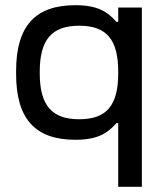

<svg xmlns="http://www.w3.org/2000/svg" viewBox="-20 -529 625 739"><path d="M42 -256V-244C42 -72 115 9 270 9C354 9 393 -15 428 -55H435V190H526V-500H435V-445H428C393 -485 354 -509 270 -509C115 -509 42 -428 42 -256ZM133 -247V-253C133 -376 179 -430 285 -430C391 -430 435 -376 435 -253V-247C435 -124 391 -70 285 -70C179 -70 133 -124 133 -247Z"/></svg>

Font: LT Wave Alt
Style: Regular
Weight: 400
Designer: Daniel Lyons
Version: Version 2.5 (Glyphs App)